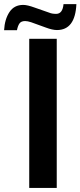

<svg xmlns="http://www.w3.org/2000/svg" viewBox="-42 -920 394 940"><path d="M101.1 0V-730H235.8V0ZM-22 -772Q-19 -825.7 4.2 -860.8Q27.3 -896 71.8 -896Q91.8 -896 127.9 -882.8L199.2 -857.9Q212.4 -852.1 232.9 -852.1Q264.6 -852.1 269 -899.9H332Q326.2 -772.9 236.8 -772.9Q214.8 -772.9 182.1 -785.2L110.8 -811Q92.8 -816.9 81.1 -816.9Q62 -816.9 53.7 -805.7Q45.4 -794.4 41 -772Z"/></svg>

Font: Miedinger*
Style: Bold
Weight: 700
Version: Version 001.000